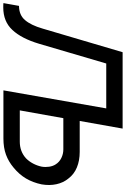

<svg xmlns="http://www.w3.org/2000/svg" viewBox="160 -978 791 1208"><g transform="rotate(90 556.0 -374.5)"><path d="M1112.5 -240.5Q1101 -185.5 1075.5 -142.2Q1050 -99 1006.5 -63.5Q969 -32 925.2 -16Q881.5 0 824 0H521L634.5 -647H352L228 -225Q195 -114 141 -56.5Q88 1 -1 1Q-10 1 -16.8 0.8Q-23.5 0.5 -28 0L-10.5 -98Q47 -98.5 78.5 -135.5Q111 -172.5 132.5 -247L281 -750H761.5L713.5 -480H908.5Q963 -480 1006 -462.2Q1049 -444.5 1076 -408.5Q1102 -377 1111.5 -333.5Q1121 -290 1112.5 -240.5ZM1001 -240.5Q1005 -263.5 1001.5 -287.5Q998 -311.5 986.5 -329Q972 -352 946.5 -364.5Q921 -377 892.5 -377H696L647 -103H844Q905 -103 948 -141.5Q967.5 -160.5 981.2 -186.2Q995 -212 1001 -240.5Z"/></g></svg>

Font: Russisch Sans SemiBold
Style: Italic
Weight: 600
Width: 4
Italic angle: -10°
Designer: Michael Sharanda (font) & Cristiano Sobral (main changes)
Foundry: Michael Sharanda
Version: Version 2.00;September 8, 2020;FontCreator 13.0.0.2681 64-bi